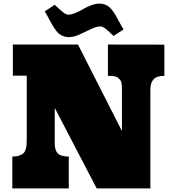

<svg xmlns="http://www.w3.org/2000/svg" viewBox="-20 -1038 955 1058"><path d="M885.7 -620.1Q844.2 -620.1 826.4 -601.1Q808.6 -582 808.6 -545.9V0H512.7L281.7 -443.4V-247.6Q281.7 -207.5 299.6 -191.4Q317.4 -175.3 358.9 -175.3V0H47.9V-175.3Q70.3 -175.3 85.7 -180.7Q101.1 -186 109.1 -193.4Q117.2 -200.7 121.3 -214.6Q125.5 -228.5 126.5 -239.3Q127.4 -250 127.4 -268.6V-621.1H50.8V-792.5H409.7L651.9 -315.9V-544.9Q651.9 -556.6 651.6 -562.5Q651.4 -568.4 649.7 -579.3Q647.9 -590.3 643.1 -596.4Q638.2 -602.5 630.1 -609.1Q622.1 -615.7 607.9 -618.2Q593.8 -620.6 574.7 -620.1V-792.5L885.7 -792ZM528.3 -1018.1Q549.8 -1018.1 567.4 -1008.8Q585 -999.5 597.7 -982.7Q610.4 -965.8 619.9 -949.2Q629.4 -932.6 640.9 -910.6Q652.3 -888.7 661.1 -876L606 -839.8Q570.3 -874 556.9 -883.3Q543.5 -892.6 534.2 -892.6Q512.2 -892.6 481.9 -877.9Q451.7 -863.3 419.2 -848.4Q386.7 -833.5 359.9 -833.5Q337.9 -833.5 320.3 -842.5Q302.7 -851.6 289.8 -868.4Q276.9 -885.3 267.6 -901.6Q258.3 -918 246.6 -940.2Q234.9 -962.4 226.1 -975.1L281.7 -1011.7Q318.8 -976.1 332.5 -966.6Q346.2 -957 355 -957Q372.6 -957 395.5 -966.6Q418.5 -976.1 437.5 -987.5Q456.5 -999 481.4 -1008.5Q506.3 -1018.1 528.3 -1018.1Z"/></svg>

Font: Bevan
Style: Regular
Weight: 400
Foundry: vernon adams
Version: Version 1.000